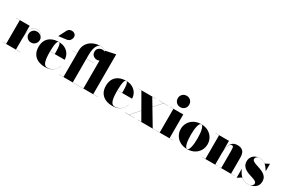

<svg xmlns="http://www.w3.org/2000/svg" viewBox="110 -1986 4742 3211"><g transform="rotate(30 2481.0 -380.0)"><path d="M10 -2H80V-458H10V-460H270V-277.5Q276.5 -365 308.2 -417.5Q340 -470 412 -470Q452.5 -470 480.2 -450.5Q508 -431 522.5 -401Q537 -371 537 -339Q537 -295 506.8 -261.5Q476.5 -228 429 -228Q382 -228 351.2 -258.8Q320.5 -289.5 320.5 -330.5Q320.5 -375 349.2 -406.8Q378 -438.5 427 -438.5Q468 -438.5 496.8 -415Q525.5 -391.5 533.5 -360Q527 -401.5 496 -434.8Q465 -468 412 -468Q356.5 -468 325.8 -436.2Q295 -404.5 282.5 -348Q270 -291.5 270 -218V-2H357V0H10Z M918.5 -569 772.5 -550 771.5 -551.5 841 -688Q860 -725 890.8 -735.8Q921.5 -746.5 950.8 -738.2Q980 -730 993.5 -710.5Q1010 -686.5 1006.5 -655.2Q1003 -624 980.8 -599Q958.5 -574 918.5 -569ZM1062 -143Q1042.5 -78 986.5 -34Q930.5 10 832 10Q756.5 10 698.2 -16.8Q640 -43.5 607 -96.8Q574 -150 574 -230Q574 -310 606.2 -363.2Q638.5 -416.5 696 -443.2Q753.5 -470 829 -470Q903.5 -470 955.2 -440.2Q1007 -410.5 1034 -362.5Q1061 -314.5 1061 -260H779Q779 -255 779 -250Q779 -178 786.2 -121.5Q793.5 -65 814 -32.5Q834.5 0 874 0Q940 0 990.8 -39.8Q1041.5 -79.5 1060 -143ZM829 -468Q810 -468 799.2 -439.2Q788.5 -410.5 784 -363.5Q779.5 -316.5 779 -262H870Q869.5 -311 867.5 -358.5Q865.5 -406 857 -437Q848.5 -468 829 -468Z M1097.5 -2H1187.5V-458H1097.5V-460H1187.5V-511.5Q1187.5 -589.5 1225.8 -645Q1264 -700.5 1328 -730.2Q1392 -760 1469.5 -760Q1500.5 -760 1526.8 -752Q1553 -744 1573 -730L1762.5 -770V-2H1850.5V0H1097.5ZM1507.5 -458H1367.5V-2H1572.5V-540Q1550.5 -529 1525 -529Q1487.5 -529 1456 -554.5Q1424.5 -580 1424.5 -628.5Q1424.5 -673.5 1456 -698.8Q1487.5 -724 1525 -724Q1550.5 -724 1572.5 -714.5V-728.5Q1553 -742 1527 -750Q1501 -758 1469.5 -758Q1439.5 -758 1416.5 -730Q1393.5 -702 1380.5 -652.8Q1367.5 -603.5 1367.5 -540V-460H1507.5Z M2363 -143Q2343.5 -78 2287.5 -34Q2231.5 10 2133 10Q2057.5 10 1999.2 -16.8Q1941 -43.5 1908 -96.8Q1875 -150 1875 -230Q1875 -310 1907.2 -363.2Q1939.5 -416.5 1997 -443.2Q2054.5 -470 2130 -470Q2204.5 -470 2256.2 -440.2Q2308 -410.5 2335 -362.5Q2362 -314.5 2362 -260H2080Q2080 -255 2080 -250Q2080 -178 2087.2 -121.5Q2094.5 -65 2115 -32.5Q2135.5 0 2175 0Q2241 0 2291.8 -39.8Q2342.5 -79.5 2361 -143ZM2130 -468Q2111 -468 2100.2 -439.2Q2089.5 -410.5 2085 -363.5Q2080.5 -316.5 2080 -262H2171Q2170.5 -311 2168.5 -358.5Q2166.5 -406 2158 -437Q2149.5 -468 2130 -468Z M2372.5 -2H2449.5L2596 -166.5L2428.5 -458H2372.5V-460H2708.5V-458H2638.5L2726 -311.5L2856.5 -458H2772.5V-460H2946.5V-458H2859.5L2727 -309.5L2910.5 -2H2956.5V0H2615.5V-2H2690.5L2597 -164L2452.5 -2H2561.5V0H2372.5Z M3021 -650Q3021 -697.5 3052.5 -728.8Q3084 -760 3131 -760Q3178.5 -760 3209.8 -728.8Q3241 -697.5 3241 -650Q3241 -603 3209.8 -571.5Q3178.5 -540 3131 -540Q3084 -540 3052.5 -571.5Q3021 -603 3021 -650ZM2976 -2H3046V-458H2976V-460H3236V-2H3306V0H2976Z M3320.5 -230Q3320.5 -295 3351.8 -349.5Q3383 -404 3441 -437Q3499 -470 3579.5 -470Q3660 -470 3718 -437Q3776 -404 3807.2 -349.5Q3838.5 -295 3838.5 -230Q3838.5 -165 3807.2 -110.5Q3776 -56 3718 -23Q3660 10 3579.5 10Q3499 10 3441 -23Q3383 -56 3351.8 -110.5Q3320.5 -165 3320.5 -230ZM3515.5 -230Q3515.5 -122 3533 -57Q3550.5 8 3579.5 8Q3609 8 3626.2 -57Q3643.5 -122 3643.5 -230Q3643.5 -338 3626.2 -403Q3609 -468 3579.5 -468Q3550.5 -468 3533 -403Q3515.5 -338 3515.5 -230Z M3858.5 -2H3928.5V-458H3858.5V-460H4118.5V-273.5Q4122.5 -320.5 4137.8 -365.8Q4153 -411 4187 -440.5Q4221 -470 4281.5 -470Q4335 -470 4366 -450.5Q4397 -431 4410.2 -396.8Q4423.5 -362.5 4423.5 -319V-2H4493.5V0H4193.5V-2H4233.5V-328Q4233.5 -370 4230.2 -390Q4227 -410 4219.2 -416Q4211.5 -422 4197.5 -422Q4169.5 -422 4152 -391.2Q4134.5 -360.5 4126.5 -314.5Q4118.5 -268.5 4118.5 -223V-2H4158.5V0H3858.5Z M4540 10H4538V-160H4540Q4575.5 -77.5 4626 -34.8Q4676.5 8 4752 8Q4804.5 8 4827.2 -12Q4850 -32 4850 -55Q4850 -79.5 4828 -94Q4806 -108.5 4771.2 -119.8Q4736.5 -131 4697.5 -144Q4658.5 -157 4623.8 -177.2Q4589 -197.5 4567 -230.5Q4545 -263.5 4545 -315Q4545 -362 4567.8 -396.5Q4590.5 -431 4629 -450Q4667.5 -469 4715 -469Q4749.5 -469 4776.8 -458Q4804 -447 4825.5 -429.5L4903 -470H4905V-330H4903Q4883 -362.5 4858.2 -394Q4833.5 -425.5 4799 -446.2Q4764.5 -467 4715 -467Q4671.5 -467 4652.2 -449.2Q4633 -431.5 4633 -411Q4633 -386 4655.5 -370.5Q4678 -355 4713.2 -343.2Q4748.5 -331.5 4788 -318.2Q4827.5 -305 4862.8 -285Q4898 -265 4920.5 -233.2Q4943 -201.5 4943 -152Q4943 -92.5 4913.5 -57Q4884 -21.5 4839.8 -5.8Q4795.5 10 4752 10Q4711 10 4677.5 -2.8Q4644 -15.5 4617 -39.5Z"/></g></svg>

Font: Bodoni* 96pt Fatface
Style: Regular
Weight: 900
Version: Version 2.3